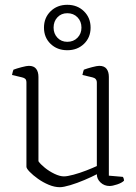

<svg xmlns="http://www.w3.org/2000/svg" viewBox="-20 -774 568 799"><path d="M229 5Q207 5 183 -5Q159 -15 138 -30Q117 -45 103.5 -59Q90 -73 90 -80V-430Q90 -441 85.5 -445.5Q81 -450 72 -452L30 -462Q31 -469 33 -475Q35 -481 36 -484Q49 -489 70 -494.5Q91 -500 100 -500Q121 -500 130.5 -487.5Q140 -475 140 -454V-103Q148 -91 166.5 -76Q185 -61 207 -50.5Q229 -40 246 -40Q260 -40 286 -47Q312 -54 339 -64.5Q366 -75 383 -83V-430Q383 -448 365 -452L323 -462Q324 -469 326 -475Q328 -481 329 -484Q342 -489 363 -494.5Q384 -500 393 -500Q414 -500 423.5 -487.5Q433 -475 433 -454V-43L491 -38Q493 -36 494.5 -31.5Q496 -27 496 -22Q487 -13 467.5 -6.5Q448 0 436 0Q414 0 398.5 -14.5Q383 -29 383 -49Q362 -38 331.5 -25Q301 -12 272.5 -3.5Q244 5 229 5ZM260 -565Q218 -565 190.5 -591.5Q163 -618 163 -659Q163 -700 190.5 -727Q218 -754 260 -754Q302 -754 329.5 -727Q357 -700 357 -659Q357 -618 329.5 -591.5Q302 -565 260 -565ZM260 -600Q286 -600 302.5 -617Q319 -634 319 -659Q319 -685 302.5 -702Q286 -719 260 -719Q235 -719 219 -702Q203 -685 203 -659Q203 -634 219 -617Q235 -600 260 -600Z"/></svg>

Font: Texturina 72pt Thin
Style: Regular
Weight: 100
Designer: Guillermo Torres Carreño
Foundry: Omnibus-Type
Version: Version 1.002; ttfautohint (v1.8.3)